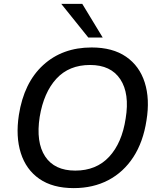

<svg xmlns="http://www.w3.org/2000/svg" viewBox="-20 -958 819 987"><path d="M60 0ZM359 9Q251 9 182.5 -38.5Q114 -86 87 -171Q60 -256 77 -367Q103 -533 202 -623.5Q301 -714 451 -714Q559 -714 628 -666.5Q697 -619 724 -534Q751 -449 733 -339Q716 -228 665.5 -150.5Q615 -73 537 -32Q459 9 359 9ZM367 -81Q475 -81 541 -152Q607 -223 626 -349Q647 -477 598.5 -550.5Q550 -624 443 -624Q335 -624 270 -553.5Q205 -483 184 -357Q164 -227 212 -154Q260 -81 367 -81ZM434 -765 295 -938H403L508 -765Z"/></svg>

Font: Winston Medium
Style: Italic
Weight: 500
Italic angle: -9°
Designer: Original fonts by Vernon Adams / Changes by Cristiano Sobral
Foundry: Original fonts by Vernon Adams / Changes by Cristiano Sobral
Version: Version 2.503;July 17, 2020;FontCreator 13.0.0.2655 64-bit